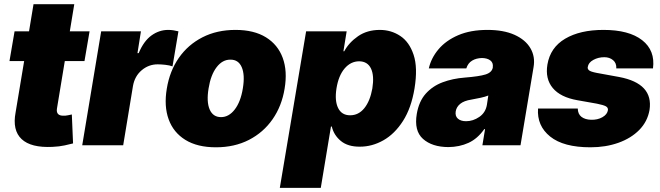

<svg xmlns="http://www.w3.org/2000/svg" viewBox="-20 -696 3163 920"><path d="M409.2 -545.9 384.8 -403.3H290.5L252.9 -175.8Q247.6 -141.1 284.2 -141.6Q293 -141.1 305.4 -143.6Q317.9 -146 324.2 -147.5L330.1 -8.8Q314.9 -4.9 289.8 0.7Q264.6 6.3 231.4 7.8Q128.4 12.7 83.5 -29.5Q38.6 -71.8 54.7 -157.2L95.7 -403.3H25.4L49.8 -545.9H119.1L140.6 -675.8H335.9L314.5 -545.9Z M374 0 464.8 -545.9H655.3L638.7 -441.4H644.5Q668.9 -499.5 705.8 -526.1Q742.7 -552.7 786.1 -552.7Q798.8 -552.7 810.8 -550.8Q822.8 -548.8 835 -545.9L806.6 -377.9Q792.5 -383.3 771.7 -385.5Q751 -387.7 735.4 -387.7Q692.4 -387.7 658.9 -359.4Q625.5 -331.1 617.2 -284.2L570.3 0Z M1014.6 9.8Q925.8 9.8 868.4 -25.6Q811 -61 788.1 -124.3Q765.1 -187.5 779.3 -271.5Q793 -355.5 836.9 -418.7Q880.9 -481.9 950.2 -517.3Q1019.5 -552.7 1108.4 -552.7Q1196.8 -552.7 1254.2 -517.3Q1311.5 -481.9 1334.7 -418.7Q1357.9 -355.5 1343.8 -271.5Q1330.1 -187.5 1285.9 -124.3Q1241.7 -61 1172.6 -25.6Q1103.5 9.8 1014.6 9.8ZM1039.1 -134.8Q1076.7 -134.8 1105 -171.6Q1133.3 -208.5 1143.6 -272.5Q1154.3 -336.9 1138.4 -373.8Q1122.6 -410.6 1084 -410.2Q1045.9 -410.6 1017.8 -373.8Q989.7 -336.9 979.5 -272.5Q968.8 -208.5 984.6 -171.6Q1000.5 -134.8 1039.1 -134.8Z M1320.8 204.1 1446.8 -545.9H1641.1L1625.5 -450.2H1629.4Q1651.9 -492.2 1695.6 -522.5Q1739.3 -552.7 1800.3 -552.7Q1854 -552.7 1897.7 -523.9Q1941.4 -495.1 1961.9 -433.3Q1982.4 -371.6 1966.3 -272.5Q1950.7 -178.2 1910.9 -116.2Q1871.1 -54.2 1817.1 -23.7Q1763.2 6.8 1704.6 6.8Q1647 7.3 1613.3 -20.5Q1579.6 -48.3 1569.8 -89.8H1565.9L1517.1 204.1ZM1657.7 -143.6Q1698.2 -143.6 1725.8 -177.7Q1753.4 -211.9 1764.2 -272.5Q1773.9 -333.5 1757.6 -367.7Q1741.2 -401.9 1700.7 -402.3Q1660.2 -401.9 1631.1 -367.7Q1602.1 -333.5 1592.3 -272.5Q1583 -213.4 1600.1 -178.5Q1617.2 -143.6 1657.7 -143.6Z M2128.4 8.8Q2050.3 8.3 2006.8 -30.5Q1963.4 -69.3 1977.1 -150.4Q1987.3 -210.4 2020 -247.1Q2052.7 -283.7 2101.1 -301.8Q2149.4 -319.8 2206.5 -324.2Q2275.4 -329.6 2306.2 -339.1Q2336.9 -348.6 2341.3 -372.1V-374Q2344.2 -395 2329.8 -406.2Q2315.4 -417.5 2289.6 -418Q2262.2 -417.5 2242.2 -405.5Q2222.2 -393.6 2214.4 -368.2H2034.7Q2045.9 -418 2081.3 -460Q2116.7 -502 2175.5 -527.3Q2234.4 -552.7 2315.9 -552.7Q2393.1 -552.7 2445.6 -529.1Q2498 -505.4 2521.7 -464.8Q2545.4 -424.3 2536.6 -374L2474.1 0H2291.5L2304.2 -77.1H2300.3Q2268.1 -31.2 2224.9 -11.5Q2181.6 8.3 2128.4 8.8ZM2213.4 -115.2Q2246.6 -115.2 2276.6 -135.7Q2306.6 -156.2 2313 -193.4L2319.8 -238.3Q2303.7 -231.9 2283 -227.5Q2262.2 -223.1 2238.8 -218.8Q2203.6 -213.4 2185.3 -198.5Q2167 -183.6 2163.6 -162.1Q2160.2 -139.6 2174.1 -127.4Q2188 -115.2 2213.4 -115.2Z M3108.9 -368.2H2933.1Q2934.6 -393.6 2917.7 -407.7Q2900.9 -421.9 2875.5 -421.9Q2846.7 -421.9 2823 -408.9Q2799.3 -396 2796.4 -375Q2794.4 -366.7 2801.8 -359.6Q2809.1 -352.5 2839.4 -346.7L2946.8 -327.1Q3111.8 -295.9 3092.3 -168.9Q3082.5 -113.3 3043 -73.2Q3003.4 -33.2 2942.9 -11.7Q2882.3 9.8 2809.1 9.8Q2680.2 9.8 2616.2 -41.7Q2552.2 -93.3 2558.1 -175.8H2748.5Q2749 -149.4 2766.1 -136.2Q2783.2 -123 2812 -122.1Q2843.3 -121.1 2866.7 -134.5Q2890.1 -147.9 2893.1 -168.9Q2894 -180.7 2882.8 -186.8Q2871.6 -192.9 2840.3 -199.2L2746.6 -215.8Q2665.5 -230 2628.7 -274.2Q2591.8 -318.4 2603 -386.7Q2616.7 -468.3 2688 -510.5Q2759.3 -552.7 2871.6 -552.7Q2994.1 -552.7 3057.1 -503.4Q3120.1 -454.1 3108.9 -368.2Z"/></svg>

Font: Inter Tight Black
Style: Italic
Weight: 900
Italic angle: -9.39999°
Designer: Rasmus Andersson
Foundry: rsms
Version: Version 3.004; ttfautohint (v1.8.4.7-5d5b)